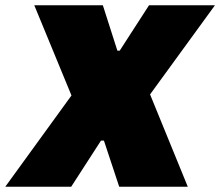

<svg xmlns="http://www.w3.org/2000/svg" viewBox="-68 -708 835 728"><path d="M384 0 326 -175H315L202 0H-48L203 -346L62 -688H322L377 -516H386L497 -688H747L501 -350L644 0Z"/></svg>

Font: Azeri Sans Black
Style: Italic
Weight: 900
Designer: Hector Gatti & Omnibus-Type (original fonts) / Cristiano Sobral (main changes and remastering)
Foundry: Omnibus-Type
Version: Version 0.07;August 21, 2020;FontCreator 13.0.0.2681 64-bit;